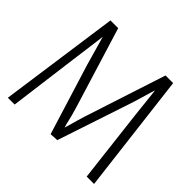

<svg xmlns="http://www.w3.org/2000/svg" viewBox="-184 -963 1159 1159"><g transform="rotate(45 395.5 -384.0)"><path d="M27 0 135 -768H201L361 -248Q369 -223 375.5 -196.5Q382 -170 388.5 -143.5Q395 -117 402 -94H390Q398 -118 405.5 -144.5Q413 -171 420.5 -198Q428 -225 436 -249L605 -768H670L763 0H700L644 -476Q639 -525 633 -578Q627 -631 622 -678H630Q614 -631 599 -577.5Q584 -524 567 -475L419 -30L365 -27L226 -476Q211 -526 196.5 -579.5Q182 -633 167 -681H174Q168 -633 161 -578.5Q154 -524 147 -475L85 0Z"/></g></svg>

Font: Yaldevi ExtraLight Light
Style: Regular
Weight: 300
Version: Version 1.100